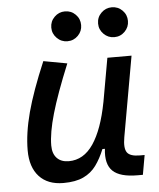

<svg xmlns="http://www.w3.org/2000/svg" viewBox="-53 -781 692 838"><g transform="rotate(-5 293.0 -362.0)"><path d="M191.4 10.3Q123 10.3 85.4 -30.5Q47.9 -71.3 47.9 -145Q47.9 -219.7 72 -310.3Q96.2 -400.9 149.9 -527.3L253.4 -508.3Q200.2 -378.9 176.3 -295.7Q152.3 -212.4 152.3 -157.2Q152.3 -121.6 170.9 -102.1Q189.5 -82.5 223.1 -82.5Q288.1 -82.5 330.6 -145.3Q373 -208 395.5 -325.7V-325.2L429.7 -517.6H535.6L473.1 -165.5Q464.8 -118.7 477.8 -99.6Q490.7 -80.6 533.7 -80.6H554.7L539.6 4.9H516.6Q439.5 4.9 408 -25.4Q376.5 -55.7 384.3 -122.6H373.5Q356.9 -81.5 335.2 -51.8Q313.5 -22 279.3 -5.9Q245.1 10.3 191.4 10.3ZM262.7 -604.5Q235.8 -604.5 216.6 -623.8Q197.3 -643.1 197.3 -669.9Q197.3 -697.3 216.6 -716.3Q235.8 -735.4 262.7 -735.4Q290 -735.4 309.1 -716.3Q328.1 -697.3 328.1 -669.9Q328.1 -643.1 309.1 -623.8Q290 -604.5 262.7 -604.5ZM467.8 -604.5Q440.9 -604.5 421.6 -623.8Q402.3 -643.1 402.3 -669.9Q402.3 -697.3 421.6 -716.3Q440.9 -735.4 467.8 -735.4Q495.1 -735.4 514.2 -716.3Q533.2 -697.3 533.2 -669.9Q533.2 -643.1 514.2 -623.8Q495.1 -604.5 467.8 -604.5Z"/></g></svg>

Font: Cascadia Code NF
Style: Italic
Weight: 400
Italic angle: -10°
Monospace: yes
Designer: Aaron Bell
Foundry: Saja Typeworks
Version: Version 2404.023; ttfautohint (v1.8.4)